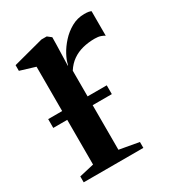

<svg xmlns="http://www.w3.org/2000/svg" viewBox="-134 -606 631 690"><g transform="rotate(-30 182.0 -261.5)"><path d="M13.5 0V-24.5L74.5 -38.5V-444.5L12 -463.5V-487L138.5 -520.5H160.5L176.5 -508L176 -476L173.5 -390L176 -395.5Q179 -411 190.5 -432.5Q202 -454 220.8 -474.8Q239.5 -495.5 264 -509.2Q288.5 -523 317.5 -523Q328 -523 334.8 -521.8Q341.5 -520.5 345.5 -518.5V-416.5Q340.5 -420.5 330.2 -424Q320 -427.5 305.5 -427.5Q279 -427.5 255.5 -421.5Q232 -415.5 213 -402.2Q194 -389 180 -367V-39L261 -24.5V0ZM259.5 -260.5V-224H16.5V-260.5Z"/></g></svg>

Font: Merriweather 120pt Medium
Style: Regular
Weight: 500
Version: Version 2.100